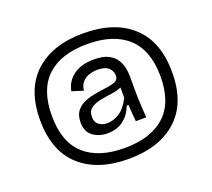

<svg xmlns="http://www.w3.org/2000/svg" viewBox="-124 -802 1166 1056"><g transform="rotate(-20 459.5 -273.5)"><path d="M459 94Q278 94 175.5 0.5Q73 -93 73 -273Q73 -453 175.5 -547Q278 -641 459 -641Q641 -641 743.5 -547Q846 -453 846 -273Q846 -93 743 0.5Q640 94 459 94ZM459 30Q612 30 695 -45Q778 -120 778 -273Q778 -426 695.5 -502Q613 -578 459 -578Q305 -578 223.5 -502Q142 -426 142 -273Q142 -120 224 -45Q306 30 459 30ZM398 -78Q349 -78 313.5 -104Q278 -130 278 -185Q278 -224 294.5 -247.5Q311 -271 338 -284Q365 -297 397 -303.5Q429 -310 460 -314Q511 -320 530 -329.5Q549 -339 549 -362Q549 -388 528.5 -407Q508 -426 464 -426Q441 -426 417.5 -419Q394 -412 376.5 -394Q359 -376 355 -343L289 -364Q299 -419 344.5 -452.5Q390 -486 465 -486Q518 -486 549 -470Q580 -454 595 -429.5Q610 -405 615 -379Q620 -353 620 -332V-240Q620 -204 622.5 -164Q625 -124 627 -88H566Q563 -115 561.5 -139Q560 -163 559 -185H548Q530 -136 492 -107Q454 -78 398 -78ZM416 -131Q451 -131 487 -153.5Q523 -176 550 -231V-291Q525 -280 491 -275.5Q457 -271 424 -264.5Q391 -258 369 -242Q347 -226 347 -192Q347 -162 366.5 -146.5Q386 -131 416 -131Z"/></g></svg>

Font: Bricolage Grotesque 10pt Light
Style: Regular
Weight: 300
Designer: Mathieu Triay
Foundry: Atelier Triay
Version: Version 1.000; ttfautohint (v1.8.4.7-5d5b);gftools[0.9.32]